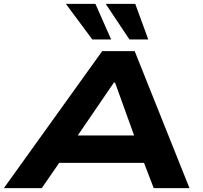

<svg xmlns="http://www.w3.org/2000/svg" viewBox="-48 -968 1047 988"><path d="M-28 0 478 -705H645L927 0H743L665 -203L741 -130H206L309 -206L167 0ZM538 -543 320 -224 287 -271H705L658 -227L544 -543ZM618 -765 496 -948H648L715 -765ZM427 -765 291 -948H443L524 -765Z"/></svg>

Font: Nunito Sans 7pt Expanded ExtraBold
Style: Italic
Weight: 800
Width: 7
Italic angle: -9°
Designer: Vernon Adams
Foundry: Vernon Adams
Version: Version 3.101;gftools[0.9.27]